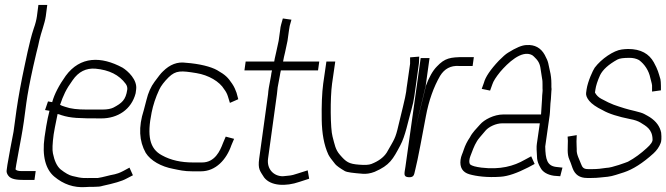

<svg xmlns="http://www.w3.org/2000/svg" viewBox="-20 -726 2707 780"><path d="M77 -233 87 -308C92 -344 101 -393 115 -456L128 -512C133 -531 137 -548 140 -563C146 -591 162 -631 166 -660L172 -706H136L130 -660C128 -646 124 -629 117 -610C107 -580 100 -550 92 -515L80 -459C66 -394 55 -334 47 -279L35 -191C26 -146 18 -102 10 -56L7 -34C6 -27 8 -20 14 -12C25 3 51 5 77 5H120L125 -31H68C55 -31 47 -33 43 -38L46 -57L56 -112C63 -151 70 -184 77 -233Z M224 -300C237 -338 248 -363 275 -400C299 -435 330 -450 368 -447C423 -442 464 -422 491 -385C496 -378 498 -370 497 -362C491 -320 475 -307 441 -289C431 -284 416 -281 397 -281H331C295 -281 267 -284 245 -292L233 -296C230 -297 227 -299 224 -300ZM531 -347 533 -362C539 -402 499 -438 478 -451C391 -498 306 -498 247 -418C220 -380 201 -344 192 -311L175 -314L163 -279L181 -276C181 -274 178 -264 174 -246C170 -228 166 -203 161 -169C150 -91 166 -38 200 -9C238 23 280 37 327 34C337 33 349 33 363 33C377 33 388 32 397 29C443 19 475 10 493 0L520 -14L506 -45L480 -31C465 -23 454 -20 446 -18C423 -14 399 -6 378 -3H359C323 -3 317 0 274 -11C261 -14 245 -23 226 -38C211 -51 201 -73 195 -103C192 -117 193 -143 198 -180C199 -190 205 -218 214 -263C219 -262 225 -260 230 -258C268 -246 299 -245 392 -245C458 -245 514 -281 531 -347Z M948 -323 941 -349C937 -360 932 -373 923 -386C906 -411 897 -421 862 -441C837 -455 791 -467 735 -471C701 -476 670 -464 642 -436C633 -428 623 -414 608 -394C593 -374 582 -349 575 -320C570 -302 567 -288 564 -278C542 -210 545 -153 572 -105C592 -73 635 -49 684 -40C709 -35 727 -30 762 -30H796C857 -30 900 -78 920 -136L931 -162L897 -171L886 -145C874 -113 853 -66 801 -66H764C716 -66 674 -75 638 -95C587 -122 577 -175 596 -269C602 -299 612 -330 627 -362C634 -377 647 -394 665 -412C695 -441 716 -439 778 -429C827 -421 872 -395 891 -363C898 -354 903 -344 906 -334L914 -308Z M1069 -82 1105 -343C1106 -351 1107 -360 1108 -371L1117 -419C1118 -425 1119 -432 1121 -440H1272L1277 -476H1130C1132 -489 1135 -500 1138 -513L1148 -560L1154 -603C1155 -611 1156 -617 1157 -621L1164 -646L1129 -651L1122 -626C1120 -620 1119 -612 1118 -603L1112 -560L1102 -514C1097 -492 1094 -479 1094 -476H978L973 -440H1085C1083 -433 1082 -425 1081 -418L1072 -369C1070 -360 1070 -351 1069 -343L1033 -82C1027 -39 1036 -32 1053 -5C1080 30 1141 32 1196 13L1236 0L1230 -34L1189 -21C1177 -17 1165 -13 1149 -12L1129 -10C1092 -10 1063 -39 1069 -82Z M1306 -476 1293 -386C1288 -348 1286 -299 1287 -239C1288 -184 1296 -137 1314 -98C1318 -90 1327 -77 1342 -59C1348 -52 1362 -42 1381 -31C1390 -26 1415 -23 1454 -20C1468 -19 1484 -21 1502 -28C1564 -55 1576 -79 1606 -135C1627 -174 1637 -231 1652 -283C1662 -317 1665 -349 1670 -383L1682 -470L1683 -496L1646 -493V-467L1634 -383C1633 -375 1631 -365 1630 -353C1628 -334 1608 -256 1599 -218C1586 -161 1582 -161 1551 -106C1538 -86 1517 -71 1489 -60C1479 -56 1462 -55 1439 -57C1397 -60 1386 -68 1361 -97C1342 -119 1340 -138 1331 -171C1322 -202 1321 -328 1329 -386L1342 -476Z M1689 -490 1627 -48C1623 -21 1617 -7 1641 -6C1665 -5 1662 -20 1668 -41C1675 -65 1701 -204 1710 -253C1722 -318 1742 -373 1768 -418C1786 -447 1811 -460 1844 -458H1860H1900L1905 -494H1865C1809 -494 1787 -490 1755 -456C1738 -439 1723 -412 1710 -377V-376C1649 -125 1649 -125 1709 -375L1725 -490Z M2218 -323 2220 -356C2221 -361 2221 -367 2220 -372V-387C2220 -404 2218 -422 2214 -438C2207 -466 2210 -472 2193 -503C2177 -532 2152 -545 2120 -543C2101 -543 2076 -532 2044 -512C2034 -506 2022 -495 2007 -480C1972 -443 1952 -413 1946 -390L1937 -365L1971 -358L1980 -383C1984 -396 1995 -413 2012 -434C2042 -469 2099 -525 2142 -502C2145 -500 2151 -495 2159 -486C2178 -465 2175 -446 2182 -408C2184 -399 2184 -390 2184 -381V-366C2184 -363 2185 -358 2184 -353C2182 -340 2183 -336 2182 -323L2178 -261H2025C1987 -261 1947 -240 1930 -220C1915 -203 1899 -188 1889 -168C1878 -152 1870 -136 1864 -118C1860 -104 1853 -93 1851 -77C1847 -46 1859 -26 1887 -18C1915 -10 1959 -4 2014 -8C2044 -10 2081 -23 2126 -46L2152 -60L2138 -91L2112 -77C2067 -51 2012 -36 1936 -45C1913 -48 1897 -52 1890 -58C1884 -66 1887 -82 1891 -92C1899 -112 1905 -132 1918 -153C1922 -160 1934 -174 1953 -196C1966 -211 1995 -225 2020 -225H2173L2161 -142C2159 -131 2160 -111 2162 -82C2163 -72 2167 -59 2176 -44C2185 -27 2204 -16 2230 -12L2256 -10L2265 -45L2238 -48C2203 -53 2196 -78 2195 -131L2213 -258C2215 -269 2215 -303 2218 -323Z M2388 -39H2370C2351 -39 2346 -45 2340 -61C2334 -78 2321 -99 2323 -120C2323 -126 2322 -137 2322 -152L2323 -177L2286 -171L2287 -154C2287 -127 2283 -100 2293 -78C2296 -72 2300 -60 2306 -43C2316 -16 2335 -3 2365 -3H2383C2412 -3 2422 -6 2449 -8C2469 -10 2495 -20 2515 -26C2551 -38 2591 -63 2635 -103C2648 -115 2658 -129 2664 -145C2667 -152 2668 -166 2666 -187C2661 -212 2646 -233 2620 -250C2614 -254 2606 -258 2597 -263C2583 -271 2538 -279 2517 -286C2480 -298 2468 -300 2422 -325C2411 -331 2403 -339 2397 -350L2399 -363C2401 -377 2407 -397 2418 -421C2429 -443 2452 -464 2488 -484C2497 -489 2513 -491 2538 -491C2552 -491 2565 -488 2576 -482C2599 -465 2616 -439 2622 -409C2624 -399 2628 -389 2629 -379V-354L2665 -359V-377C2665 -389 2664 -399 2663 -404C2655 -431 2653 -442 2636 -473C2617 -507 2584 -527 2532 -527C2523 -527 2515 -526 2506 -525C2473 -521 2423 -487 2396 -451C2389 -441 2368 -396 2363 -363L2361 -348C2360 -339 2364 -328 2374 -316C2384 -304 2402 -291 2429 -278C2453 -264 2491 -252 2541 -242C2558 -239 2572 -234 2582 -228C2604 -214 2630 -202 2631 -160C2632 -151 2624 -139 2607 -124C2584 -103 2559 -84 2531 -69C2526 -67 2466 -44 2443 -44C2424 -41 2406 -39 2388 -39Z"/></svg>

Font: Reckless Catfish
Style: It
Weight: 400
Foundry: Cannot Into Space Fonts
Version: Version 0.2894